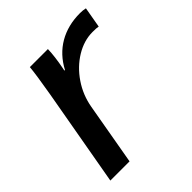

<svg xmlns="http://www.w3.org/2000/svg" viewBox="-150 -605 700 700"><g transform="rotate(-45 200.0 -255.0)"><path d="M86 -378Q101 -465 104 -500H197Q196 -463 186 -412L184 -402H187Q215 -455 262.5 -482.5Q310 -510 372 -510Q388 -510 400 -507L386 -427Q379 -429 356 -429Q312 -429 270 -403.5Q228 -378 198.5 -334.5Q169 -291 160 -239L118 0H19Z"/></g></svg>

Font: Sarabun Medium
Style: Italic
Weight: 500
Italic angle: -10°
Designer: Suppakit Chalermlarp | Katatrad Co.,Ltd.
Foundry: Cadson Demak Co.,Ltd.
Version: Version 1.000; ttfautohint (v1.6)